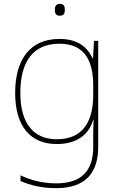

<svg xmlns="http://www.w3.org/2000/svg" viewBox="-20 -834 623 1001"><path d="M291 -814C271 -814 266 -799 266 -783C266 -766 271 -752 291 -752C315 -752 318 -766 318 -783C318 -799 315 -814 291 -814ZM290 -631C136 -631 59 -523 59 -349C59 -174 140 -83 276 -83C375 -83 442 -127 466 -210H468C466 -171 466 -149 466 -110V-68C466 47 414 122 273 122C198 122 135 103 87 80V110C135 130 192 147 273 147C433 147 492 59 492 -68V-621H470L465 -530H463C435 -588 387 -631 290 -631ZM290 -606C425 -606 466 -512 466 -387V-339C466 -229 432 -108 276 -108C154 -108 86 -192 86 -349C86 -510 150 -606 290 -606Z"/></svg>

Font: Noto Sans Kannada UI Thin
Style: Regular
Weight: 100
Designer: Jelle Bosma - Monotype Design Team
Foundry: Monotype Imaging Inc.
Version: Version 2.005